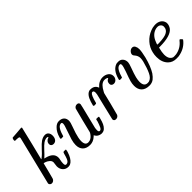

<svg xmlns="http://www.w3.org/2000/svg" viewBox="66 -1450 2216 2216"><g transform="rotate(-45 1174.5 -341.5)"><path d="M158 -683Q159 -683 230 -688L300 -694Q312 -694 312 -686Q312 -679 262 -478L211 -273Q214 -270 239 -292Q256 -305 296 -349Q345 -402 371 -419Q406 -442 439 -442Q467 -442 482.5 -423Q498 -404 498 -373Q498 -339 482 -317.5Q466 -296 437 -296Q421 -296 409.5 -305.5Q398 -315 398 -331Q398 -354 411.5 -370Q425 -386 445 -391Q454 -392 448 -399Q443 -407 421 -404Q399 -400 377 -385Q352 -368 307 -319Q278 -286 250 -261Q243 -257 243 -254Q248 -252 254 -251Q366 -225 366 -146Q366 -131 362 -116Q355 -85 355 -62V-54Q355 -26 375 -26Q383 -26 387 -28Q398 -31 407 -40.5Q416 -50 423 -67Q430 -84 433.5 -96.5Q437 -109 443 -130Q449 -151 454 -152Q457 -153 465 -153H470Q472 -153 474 -153Q481 -153 483.5 -153Q486 -153 488.5 -152Q491 -151 491.5 -149Q492 -147 492 -144Q492 -127 472 -78Q443 -13 403 5Q388 11 372 11Q331 11 305.5 -17Q280 -45 280 -88Q280 -97 283.5 -117.5Q287 -138 287 -146Q287 -172 264.5 -190.5Q242 -209 220 -215.5Q198 -222 198 -220Q197 -220 173 -121Q152 -37 147.5 -23.5Q143 -10 135 -3Q121 11 102 11Q89 11 79.5 2.5Q70 -6 69 -19L216 -616Q216 -628 210 -632Q199 -636 170 -637H149Q143 -643 142.5 -645Q142 -647 145 -664Q150 -683 158 -683Z M541 -278Q535 -284 535 -287Q535 -291 539 -302Q558 -371 599 -410Q630 -441 665 -441Q707 -441 730 -419.5Q753 -398 753 -357Q752 -335 735 -290Q699 -192 691 -147Q685 -118 685 -95Q685 -26 734 -26Q779 -26 812 -70Q829 -93 829 -99Q829 -102 866 -249.5Q903 -397 906 -404Q920 -431 950 -431Q980 -431 982 -402Q982 -394 944.5 -245Q907 -96 906 -89Q903 -74 903 -56Q903 -27 921 -26Q932 -26 939 -33Q954 -47 967 -86Q984 -130 984 -146Q984 -147 990 -153H1007Q1024 -153 1026 -151Q1030 -149 1030 -144Q1030 -141 1025 -124Q1006 -43 972 -12Q952 11 914 11Q875 8 852 -16Q839 -31 836 -41Q835 -41 824 -30Q781 10 729 10Q671 10 639.5 -21Q608 -52 608 -108Q608 -144 621 -189Q637 -242 658 -300Q681 -361 681 -383Q681 -405 666 -405Q645 -405 626 -386Q601 -358 584 -298Q580 -282 576 -279Q575 -278 557 -278Z M1078 -278Q1072 -284 1072 -289Q1074 -301 1086 -339Q1115 -428 1167 -441Q1171 -442 1180 -442Q1249 -442 1268 -384L1280 -396Q1307 -425 1340 -435Q1358 -442 1381 -442Q1422 -442 1451.5 -420.5Q1481 -399 1481 -362Q1481 -335 1464 -315.5Q1447 -296 1421 -296Q1405 -296 1393.5 -305.5Q1382 -315 1382 -331Q1382 -371 1414 -385Q1421 -388 1421 -390Q1406 -405 1375 -405Q1366 -405 1362 -404Q1314 -395 1273 -315L1265 -300L1231 -161Q1197 -25 1193 -16Q1179 11 1149 11Q1119 11 1117 -18Q1117 -23 1156 -181Q1196 -343 1196 -346Q1199 -360 1199 -372Q1199 -405 1179 -405Q1171 -405 1166 -401Q1143 -386 1118 -287Q1117 -285 1116 -283Q1114 -278 1101 -278Q1097 -278 1095 -278Z M1806 -386Q1806 -406 1823.5 -424.5Q1841 -443 1864 -443Q1887 -443 1899 -421.5Q1911 -400 1911 -371Q1911 -333 1892 -253Q1862 -136 1819 -68Q1794 -32 1768 -12Q1737 10 1698 10Q1635 10 1601.5 -22.5Q1568 -55 1568 -114Q1568 -147 1577.5 -181.5Q1587 -216 1618 -300Q1640 -363 1640 -384Q1640 -405 1625 -405Q1604 -405 1585 -386Q1560 -358 1543 -298Q1539 -282 1535 -279Q1534 -278 1516 -278H1500Q1494 -284 1494 -287Q1494 -291 1498 -302Q1529 -414 1606 -439Q1613 -441 1629 -441H1637Q1671 -441 1691.5 -417.5Q1712 -394 1712 -357Q1711 -335 1694 -290Q1664 -209 1654 -168Q1645 -130 1645 -102Q1645 -26 1704 -26Q1712 -26 1724 -28Q1766 -40 1792.5 -96Q1819 -152 1841 -237Q1848 -265 1848 -290Q1847 -328 1819 -359Q1806 -372 1806 -386Z M2084 -223Q2068 -159 2068 -125Q2068 -46 2121 -28Q2125 -27 2140 -27Q2161 -27 2170 -29Q2252 -43 2305 -109Q2315 -121 2319 -121Q2323 -121 2333 -111Q2343 -101 2345 -97Q2348 -92 2334 -77Q2273 -6 2171 9Q2162 10 2137 10Q2075 10 2036 -29Q1986 -79 1986 -166Q1986 -203 1994 -235Q2008 -299 2053 -350Q2098 -401 2162 -426Q2194 -439 2224 -441Q2225 -441 2231 -441.5Q2237 -442 2240 -442H2243Q2282 -442 2309.5 -424Q2337 -406 2346 -375Q2349 -368 2349 -355Q2349 -324 2329 -293Q2281 -223 2097 -223ZM2295 -354Q2295 -376 2279 -390.5Q2263 -405 2239 -405Q2221 -405 2203 -399Q2136 -376 2106 -298Q2094 -271 2094 -261Q2094 -260 2119 -260Q2211 -263 2248 -282Q2295 -305 2295 -354Z"/></g></svg>

Font: MathJax_Main
Style: Italic
Weight: 400
Version: Version 1.1